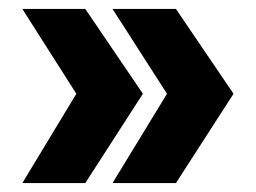

<svg xmlns="http://www.w3.org/2000/svg" viewBox="-20 -470 573 430"><path d="M30 -450H171L300 -260L171 -60H30L151 -260ZM232 -450H374L503 -260L374 -60H232L354 -260Z"/></svg>

Font: Fivo Sans
Style: Regular
Weight: 700
Designer: Alexander Slobzheninov
Foundry: Alexander Slobzheninov
Version: 1.0